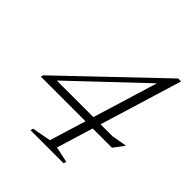

<svg xmlns="http://www.w3.org/2000/svg" viewBox="-188 -803 926 926"><g transform="rotate(45 275.0 -340.0)"><path d="M495.5 -680H515.5L387 -259H468.5L547 -273L506 -218H374.5L317.5 -31.5L398.5 -14L394 0H168L172 -14L268.5 -32L325.5 -218H21L24.5 -230.5ZM338 -259 439.5 -591 88.5 -259Z"/></g></svg>

Font: Newsreader 16pt Light
Style: Italic
Weight: 300
Italic angle: -17°
Designer: Hugues Gentile
Foundry: Production Type
Version: Version 1.003; ttfautohint (v1.8.3)